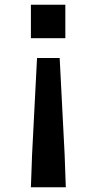

<svg xmlns="http://www.w3.org/2000/svg" viewBox="-20 -594 410 814"><path d="M257 -574H111V-432H257ZM254 61 233 -348H137L116 61L111 200H259Z"/></svg>

Font: Spoqa Han Sans Neo Bold
Style: Bold
Weight: 700
Designer: [Spoqa Han Sans Neo] Dong-huui Kim  Younghwa Kang  Yujin Lee  [Noto Sans] Ryoko NISHIZUKA  (kana & ideographs); Paul D. 
Foundry: Spoqa (http://www.spoqa-han-sans.com)
Version: Version 1.100;hotconv 1.0.109;makeotfexe 2.5.65596